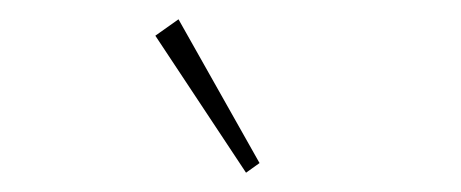

<svg xmlns="http://www.w3.org/2000/svg" viewBox="-20 -690 478 199"><path d="M235 -511 141 -653 165 -670 249 -521Z"/></svg>

Font: Inconsolata SemiCondensed ExtraLight
Style: Regular
Weight: 200
Width: 4
Monospace: yes
Designer: Raph Levien, Cyreal, Brenton Simpson
Foundry: Raph Levien, Cyreal, Google
Version: Version 3.100; ttfautohint (v1.8.4.7-5d5b)